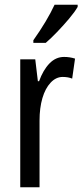

<svg xmlns="http://www.w3.org/2000/svg" viewBox="-20 -786 346 806"><path d="M249 -547Q273 -547 295 -540L283 -456Q266 -463 243 -463Q215 -463 192.5 -439Q170 -415 158 -374Q146 -333 146 -280V0H65V-537H128L139 -445H144Q161 -492 187.5 -519.5Q214 -547 249 -547ZM306 -757Q294 -736 270 -707.5Q246 -679 219.5 -651.5Q193 -624 172 -606H120V-617Q178 -699 209 -766H306Z"/></svg>

Font: Noto Sans Oriya ExtCond
Style: Regular
Weight: 400
Width: 2
Designer: Amélie Bonet and Sol Matas
Foundry: Google LLC
Version: Version 2.006; ttfautohint (v1.8.4.7-5d5b)